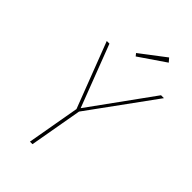

<svg xmlns="http://www.w3.org/2000/svg" viewBox="-259 -976 1071 1071"><g transform="rotate(45 276.5 -440.5)"><path d="M196 0 251 -312 102 -700H123L264 -332L530 -700H553L271 -312L216 0ZM277 -753 265 -768 413 -881 432 -859Z"/></g></svg>

Font: DM Sans 9pt Thin
Style: Italic
Weight: 250
Italic angle: -10°
Version: Version 4.004;gftools[0.9.30]